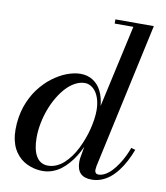

<svg xmlns="http://www.w3.org/2000/svg" viewBox="-85 -820 779 901"><g transform="rotate(10 305.0 -370.0)"><path d="M590 -163Q578.4 -132.4 564.7 -106.6Q551 -80.8 534.2 -58.9Q517.4 -37.1 498.8 -22Q480.1 -6.9 457.9 1.6Q435.8 10 412 10Q376.5 10 358.8 -7.9Q341 -25.9 341 -63Q341 -73 343 -85L351.9 -135.5Q340.8 -111.2 327.7 -90.2Q314.6 -69.2 298.1 -50.6Q281.6 -31.9 263.6 -18.6Q245.5 -5.4 223.8 2.3Q202 10 179 10Q163.6 10 148.4 7.4Q133.2 4.9 117.4 -1.1Q101.5 -7 87.4 -15.9Q73.4 -24.9 60.9 -38.6Q48.4 -52.2 39.4 -69.4Q30.5 -86.5 25.2 -109.8Q20 -133 20 -160Q20 -189.4 24.5 -217.2Q29 -245.1 37.1 -269.1Q45.2 -293 56.6 -315.1Q67.9 -337.2 81.6 -355.6Q95.2 -373.9 110.9 -389.9Q126.5 -406 143.1 -418.5Q159.8 -431 177 -440.8Q194.2 -450.6 211.4 -457Q228.5 -463.4 244.8 -466.7Q261.1 -470 276 -470Q310 -470 335.7 -453.3Q361.4 -436.6 375.9 -407.1Q390.5 -377.5 394 -337.6L481 -730H392V-750H575L424 -56Q422 -44 422 -38Q422 -29.2 426.4 -24.1Q430.8 -19 440 -19Q455.6 -19 472 -28.3Q488.4 -37.6 502.5 -52.8Q516.6 -68 529.8 -87.8Q542.9 -107.5 552.9 -128.1Q562.9 -148.6 570 -169ZM379 -314Q379 -340.6 372.9 -362.9Q366.8 -385.2 356.4 -400Q346 -414.8 332.2 -422.9Q318.4 -431 303 -431Q280.1 -431 257.2 -418.7Q234.2 -406.4 214.8 -385.4Q195.2 -364.4 178.3 -335.7Q161.4 -307 149.5 -275.1Q137.6 -243.1 130.8 -208.1Q124 -173 124 -140Q124 -112 128.6 -89.8Q133.2 -67.6 142.4 -51.8Q151.5 -35.9 165.8 -27.4Q180.1 -19 199 -19Q219.2 -19 238.6 -27.4Q257.9 -35.8 274 -50.4Q290.1 -65.1 304.7 -84.9Q319.2 -104.6 330.6 -127.5Q342 -150.4 351.2 -175Q360.5 -199.6 366.5 -224.1Q372.5 -248.5 375.8 -271.4Q379 -294.4 379 -314Z"/></g></svg>

Font: Bodoni* 11
Style: Italic
Weight: 400
Italic angle: -13°
Version: Version 1.002